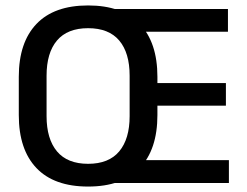

<svg xmlns="http://www.w3.org/2000/svg" viewBox="-20 -672 907 705"><path d="M303.5 13Q178.5 13 113.8 -55Q49 -123 49 -249.5V-390Q49 -516 113.8 -584Q178.5 -652 303.5 -652Q428.5 -652 493.2 -584Q558 -516 558 -390V-249.5Q558 -123 493.2 -55Q428.5 13 303.5 13ZM303.5 -70.5Q379.5 -70.5 417.8 -116.2Q456 -162 456 -245.5V-394Q456 -478 417.8 -523.2Q379.5 -568.5 303.5 -568.5Q227.5 -568.5 189.2 -523.2Q151 -478 151 -394V-245.5Q151 -162 189.2 -116.2Q227.5 -70.5 303.5 -70.5ZM385 0V-84H820.5V0ZM467.5 -284V-367H809.5V-284ZM384.5 -555.5V-639H817V-555.5Z"/></svg>

Font: Anek Telugu Medium Medium
Style: Regular
Weight: 500
Version: Version 1.003